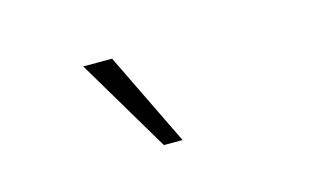

<svg xmlns="http://www.w3.org/2000/svg" viewBox="-39 -819 577 347"><g transform="rotate(-15 250.0 -645.5)"><path d="M234 -558 130 -733H184L269 -558Z"/></g></svg>

Font: Nunito Sans 7pt Condensed ExtraLight
Style: Regular
Weight: 250
Width: 3
Designer: Vernon Adams
Foundry: Vernon Adams
Version: Version 3.101;gftools[0.9.27]